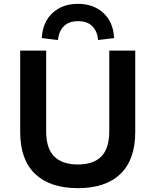

<svg xmlns="http://www.w3.org/2000/svg" viewBox="-20 -968 809 998"><path d="M385 10Q240 10 162.5 -64Q85 -138 85 -282V-705H220V-286Q220 -196 262 -154.5Q304 -113 385 -113Q466 -113 507 -155Q548 -197 548 -286V-705H683V-282Q683 -138 606 -64Q529 10 385 10ZM281 -760 197 -770Q202 -854 253.5 -901Q305 -948 385 -948Q466 -948 517.5 -900.5Q569 -853 573 -770L490 -760Q486 -805 460 -831.5Q434 -858 386 -858Q338 -858 312 -832Q286 -806 281 -760Z"/></svg>

Font: Nunito Sans 8pt
Style: Bold
Weight: 700
Version: Version 3.101;gftools[0.9.27]